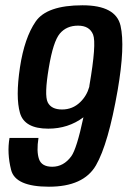

<svg xmlns="http://www.w3.org/2000/svg" viewBox="-20 -700 483 726"><path d="M165 6Q38 6 22 -57.5Q6 -121 16 -178.5H125.5Q117.5 -127.5 127.5 -98.5Q137.5 -69.5 177.5 -69.5Q220.5 -69.5 249.5 -109Q270 -137 295.5 -256.5Q238 -213.5 162.5 -213.5Q72.5 -213.5 55.5 -273Q38.5 -332.5 55.5 -445.5Q72.5 -557 114.8 -618.5Q157 -680 292 -680Q418 -680 435.8 -602.8Q453.5 -525.5 425 -359.5Q389.5 -155.5 342.8 -74.8Q296 6 165 6ZM317.5 -371.5Q317.5 -373.5 318 -376Q345.5 -535.5 332 -569.2Q318.5 -603 275 -603Q231.5 -603 206.2 -573Q181 -543 164.5 -443.5Q147 -340 160.5 -313Q174 -286 214.5 -286Q254.5 -286 283 -313.5Q308 -337.5 317.5 -371.5Z"/></svg>

Font: Anybody Medium
Style: Italic
Weight: 500
Italic angle: -10°
Designer: Tyler Finck
Foundry: Etcetera Type Company
Version: Version 1.010; ttfautohint (v1.8.3) -l 8 -r 50 -G 200 -x 14 